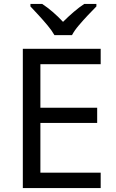

<svg xmlns="http://www.w3.org/2000/svg" viewBox="-20 -964 596 984"><path d="M496 0H97V-714H496V-635H187V-412H478V-334H187V-79H496ZM259 -784Q246 -807 224 -833.5Q202 -860 178 -886Q154 -912 136 -931V-944H196Q222 -927 250 -903Q278 -879 303 -852Q330 -879 358 -903Q386 -927 412 -944H474V-931Q455 -912 430.5 -886Q406 -860 383.5 -833.5Q361 -807 349 -784Z"/></svg>

Font: Noto Sans Deseret
Style: Regular
Weight: 400
Designer: Monotype Design Team
Foundry: Monotype Imaging Inc.
Version: Version 2.001; ttfautohint (v1.8.4.7-5d5b)